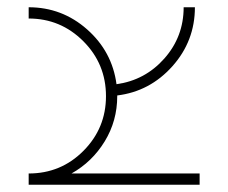

<svg xmlns="http://www.w3.org/2000/svg" viewBox="-20 -753 627 529"><path d="M59 -733Q151 -733 220 -672Q289 -611 301 -521Q380 -532 433 -592Q486 -652 486 -733H517Q517 -640 455 -570.5Q393 -501 303 -490V-488Q303 -420 268.5 -363.5Q234 -307 177 -275H530V-244H59V-275Q148 -275 210 -337.5Q272 -400 272 -488Q272 -577 209.5 -639.5Q147 -702 59 -702Z"/></svg>

Font: Neo
Style: Regular
Weight: 400
Version: Version 1.1